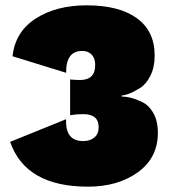

<svg xmlns="http://www.w3.org/2000/svg" viewBox="-20 -690 640 720"><path d="M310 10Q76 10 18 -158L228 -243Q224 -161 292 -161Q318 -161 334 -174.5Q350 -188 350 -213Q350 -262 292 -262Q267 -262 243 -258V-392Q263 -390 280 -390Q337 -390 337 -446Q337 -471 324 -485Q311 -499 288 -499Q227 -499 228 -417L27 -479Q37 -571 114 -620.5Q191 -670 305 -670Q427 -670 493.5 -621.5Q560 -573 560 -482Q560 -438 544 -406Q528 -374 504.5 -359.5Q481 -345 463.5 -338.5Q446 -332 436 -332V-328Q449 -328 466 -324.5Q483 -321 510 -309Q537 -297 554.5 -267Q572 -237 572 -192Q572 -98 497 -44Q422 10 310 10Z"/></svg>

Font: Elaine Sans Black
Style: Regular
Weight: 900
Designer: Wei Huang
Foundry: Wei Huang
Version: Version 2.001;December 24, 2019;FontCreator 12.0.0.2547 64-b